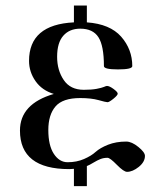

<svg xmlns="http://www.w3.org/2000/svg" viewBox="-20 -590 596 681"><path d="M264.6 -242.2C290.7 -242.2 312.3 -239.7 329.6 -234.9C346.8 -230 357.4 -227.5 361.3 -227.5C365.2 -227.5 372.2 -231.6 382.3 -239.7C392.4 -247.9 397.5 -253.9 397.5 -257.8C397.5 -261.7 392.6 -267.3 382.8 -274.4C373 -281.6 365.2 -285.2 359.4 -285.2C357.4 -285.2 353.8 -284 348.6 -281.7C343.4 -279.5 334.8 -277.2 322.8 -274.9C310.7 -272.6 295.6 -271.5 277.3 -271.5C245.4 -271.5 221.7 -283 206.1 -306.2C190.4 -329.3 182.6 -356.8 182.6 -388.7C182.6 -421.9 189.9 -446.8 204.6 -463.4C219.2 -480 239.3 -488.3 264.6 -488.3C294.6 -488.3 316.1 -478.2 329.1 -458C342.1 -437.8 348.6 -403.6 348.6 -355.5C348.6 -347.7 365.2 -343.8 398.4 -343.8C432.3 -343.8 449.2 -347.7 449.2 -355.5C449.2 -395.2 436 -430 409.7 -460C383.3 -489.9 342.8 -506.8 288.1 -510.7V-570.3H242.2V-510.7C136.1 -505.5 83 -460 83 -374C83 -348 90.7 -324.1 106 -302.2C121.3 -280.4 142.9 -265.3 170.9 -256.8C90.8 -233.4 50.8 -190.1 50.8 -127C50.8 -35.8 109 9.8 225.6 9.8C227.5 9.8 230.5 9.6 234.4 9.3C238.3 9 240.9 8.8 242.2 8.8V70.3H288.1V-1C294.6 -3.6 302.4 -7.6 311.5 -13.2C320.6 -18.7 328.9 -22.9 336.4 -25.9C343.9 -28.8 352.2 -30.3 361.3 -30.3C367.2 -30.3 378.3 -22 394.5 -5.4C410.8 11.2 422.9 19.5 430.7 19.5C443.7 19.5 457.5 13.7 472.2 2C486.8 -9.8 494.1 -22.8 494.1 -37.1C494.1 -45.6 486.3 -56.2 470.7 -68.8C455.1 -81.5 440.8 -87.9 427.7 -87.9C403.6 -87.9 382.2 -84.1 363.3 -76.7C344.4 -69.2 329.8 -60.7 319.3 -51.3C308.9 -41.8 295.1 -33.4 277.8 -25.9C260.6 -18.4 241.2 -14.6 219.7 -14.6C200.2 -14.6 183.9 -24.6 170.9 -44.4C157.9 -64.3 151.4 -92.4 151.4 -128.9C151.4 -164.7 159.8 -192.5 176.8 -212.4C193.7 -232.3 223 -242.2 264.6 -242.2Z"/></svg>

Font: TriodPostnaja
Style: Medium
Weight: 500
Version: 20110805; ttfautohint (v0.96) -l 8 -r 50 -G 200 -x 14 -w "G"